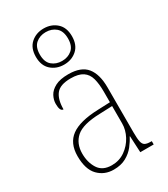

<svg xmlns="http://www.w3.org/2000/svg" viewBox="-202 -905 877 1005"><g transform="rotate(-30 237.0 -402.0)"><path d="M181 10Q125 10 88 -28Q51 -66 51 -146Q51 -224 102.5 -261.5Q154 -299 264 -303L339 -306V-371Q339 -417 330 -450Q321 -483 295.5 -500Q270 -517 223 -517Q159 -517 134.5 -486Q110 -455 110 -395Q89 -395 89 -440Q89 -464 101.5 -487.5Q114 -511 143.5 -526.5Q173 -542 223 -542Q300 -542 333.5 -500.5Q367 -459 367 -379V-107Q367 -70 371 -51.5Q375 -33 386.5 -26.5Q398 -20 422 -20H427V0H346L341 -99H339Q327 -75 307 -49.5Q287 -24 256 -7Q225 10 181 10ZM184 -15Q229 -15 264 -39.5Q299 -64 319 -101.5Q339 -139 339 -178V-283L262 -280Q159 -277 119 -241.5Q79 -206 79 -145Q79 -92 103.5 -53.5Q128 -15 184 -15ZM231 -596Q185 -596 153.5 -624Q122 -652 122 -705Q122 -758 153.5 -786Q185 -814 231 -814Q277 -814 308.5 -786Q340 -758 340 -705Q340 -652 308.5 -624Q277 -596 231 -596ZM231 -618Q267 -618 291.5 -639Q316 -660 316 -705Q316 -750 291.5 -771Q267 -792 231 -792Q195 -792 170.5 -771Q146 -750 146 -705Q146 -660 170.5 -639Q195 -618 231 -618Z"/></g></svg>

Font: Noto Serif Tamil SemiCondensed Thin
Style: Italic
Weight: 100
Width: 4
Italic angle: -12°
Designer: Indian Type Foundry, Tom Grace, and the Monotype Design Team
Foundry: Monotype Imaging Inc.
Version: Version 2.003; ttfautohint (v1.8.4.7-5d5b)